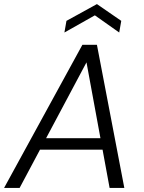

<svg xmlns="http://www.w3.org/2000/svg" viewBox="-32 -919 705 939"><path d="M-12 0 371 -700H442L576 0H504L391 -614L64 0ZM118 -187 146 -243H498L508 -187ZM283 -760 293 -817 442 -899 561 -817 551 -760 432 -844Z"/></svg>

Font: DM Sans 20pt Light
Style: Italic
Weight: 300
Italic angle: -10°
Version: Version 4.004;gftools[0.9.30]